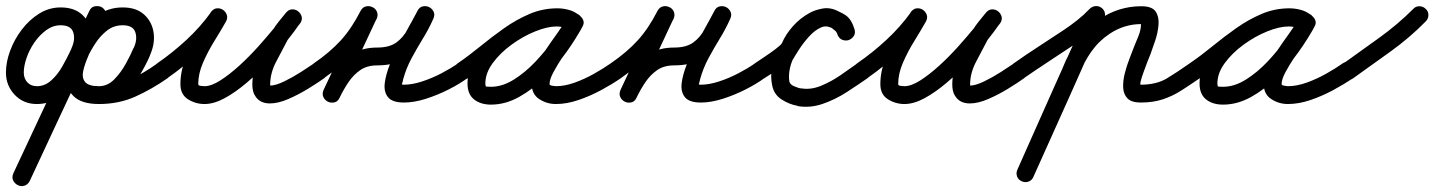

<svg xmlns="http://www.w3.org/2000/svg" viewBox="-40 -315 4826 646"><path d="M215 -114Q204 -119 200 -130.5Q196 -142 201 -154Q214 -182 206.5 -206Q199 -230 164 -230Q138 -230 115.5 -213.5Q93 -197 76 -172.5Q59 -148 49.5 -120.5Q40 -93 40 -71Q40 -51 52 -38Q64 -25 84 -25Q111 -25 132.5 -44.5Q154 -64 169 -90.5Q184 -117 194 -138Q210 -173 226.5 -207.5Q243 -242 260 -277Q266 -291 278 -293.5Q290 -296 300 -292Q310 -287 315.5 -276Q321 -265 314 -252Q251 -115 187 21Q123 157 60 294Q53 307 41.5 310Q30 313 20 308Q10 303 4.5 292.5Q-1 282 5 268Q54 165 102.5 61Q151 -43 200 -147Q200 -147 200 -147Q200 -147 200 -147Q216 -182 240 -215Q264 -248 297 -269Q330 -290 373 -290Q419 -290 445.5 -265.5Q472 -241 477 -204Q482 -167 464 -128Q464 -128 464 -129Q465 -129 465 -129Q450 -94 426.5 -56Q403 -18 370 8.5Q337 35 293 35Q234 35 207 8Q180 -19 180.5 -61.5Q181 -104 202 -150Q208 -163 219.5 -166Q231 -169 242 -164Q252 -159 257.5 -148.5Q263 -138 256 -124Q245 -99 240 -76.5Q235 -54 246 -39.5Q257 -25 293 -25Q350 -25 397 -47Q444 -69 490 -102Q500 -109 512 -106.5Q524 -104 532 -94Q539 -84 536.5 -72Q534 -60 524 -52Q471 -15 415.5 10Q360 35 293 35Q233 35 206.5 7.5Q180 -20 180.5 -62.5Q181 -105 202 -150Q208 -163 219.5 -166Q231 -169 242 -164Q252 -159 257.5 -148.5Q263 -138 256 -124Q244 -99 239.5 -76Q235 -53 246.5 -39Q258 -25 293 -25Q322 -25 344.5 -48Q367 -71 383.5 -101Q400 -131 409 -153Q409 -153 410 -153Q410 -154 410 -154Q423 -182 415.5 -206Q408 -230 373 -230Q343 -230 320.5 -212.5Q298 -195 281.5 -170Q265 -145 254 -121Q254 -121 254 -121Q254 -121 254 -121Q254 -121 254 -121Q254 -121 254 -121Q206 -18 157 86Q108 190 60 294Q53 307 41.5 310Q30 313 20 308Q10 303 4.5 292.5Q-1 282 5 268Q69 132 132.5 -4.5Q196 -141 260 -277Q266 -291 277.5 -293.5Q289 -296 300 -291Q310 -287 315.5 -276Q321 -265 314 -252Q298 -217 281.5 -182Q265 -147 248 -112Q233 -79 210.5 -45Q188 -11 157 12Q126 35 84 35Q39 35 9.5 4Q-20 -27 -20 -71Q-20 -106 -6 -144Q8 -182 33 -215Q58 -248 91.5 -269Q125 -290 164 -290Q210 -290 236.5 -265.5Q263 -241 268 -204Q273 -167 255 -128Q250 -117 238.5 -113Q227 -109 215 -114Z M481 -60Q474 -70 476.5 -82.5Q479 -95 489 -102Q540 -137 587 -180.5Q634 -224 670 -274Q678 -286 689.5 -287Q701 -288 710 -282Q719 -276 723 -265.5Q727 -255 720 -242Q703 -212 681 -176.5Q659 -141 643 -104Q627 -67 627 -32Q627 -27 636 -26Q645 -25 648 -25Q671 -25 701.5 -44.5Q732 -64 765 -94Q798 -124 828.5 -158Q859 -192 883.5 -222Q908 -252 921 -270Q929 -282 941 -282.5Q953 -283 962 -276Q971 -269 974.5 -257.5Q978 -246 968 -234Q958 -222 947.5 -209Q937 -196 929 -182Q929 -182 929 -182Q929 -183 929 -183Q911 -148 890 -109Q869 -70 869 -30Q869 -25 870 -24Q870 -24 869 -24Q869 -25 869 -25Q872 -19 869 -20.5Q866 -22 864.5 -24.5Q863 -27 868 -27Q887 -27 916 -41Q945 -55 973 -73Q1001 -91 1017 -102Q1017 -102 1017 -102Q1017 -102 1017 -102Q1027 -109 1039 -106.5Q1051 -104 1059 -94Q1066 -84 1063.5 -72Q1061 -60 1051 -52Q1030 -37 997.5 -17Q965 3 930.5 18Q896 33 868 33Q832 33 817 5Q817 5 817 4Q816 4 816 4Q809 -11 809 -30Q809 -79 831.5 -124Q854 -169 877 -211Q877 -211 877 -212Q877 -212 877 -212Q886 -228 898 -242.5Q910 -257 922 -272Q931 -283 942.5 -283.5Q954 -284 963 -277Q972 -270 975 -259Q978 -248 969 -236Q952 -211 924.5 -176.5Q897 -142 862.5 -105.5Q828 -69 790.5 -37Q753 -5 716.5 15Q680 35 648 35Q618 35 592.5 19Q567 3 567 -32Q567 -74 583.5 -115.5Q600 -157 624 -196.5Q648 -236 668 -272Q675 -284 687 -285Q699 -286 708 -280Q718 -273 722.5 -262Q727 -251 718 -240Q679 -185 628.5 -137.5Q578 -90 523 -52Q513 -45 500.5 -47.5Q488 -50 481 -60Z M1008 -60Q1001 -70 1003.5 -82.5Q1006 -95 1016 -102Q1070 -139 1106.5 -179Q1143 -219 1173 -278Q1180 -291 1191.5 -293.5Q1203 -296 1213 -291Q1223 -287 1228 -276Q1233 -265 1227 -252Q1196 -186 1165 -119.5Q1134 -53 1103 13Q1097 26 1085.5 28.5Q1074 31 1063 26Q1053 22 1048 11Q1043 0 1049 -13Q1068 -51 1092 -83.5Q1116 -116 1149 -135.5Q1182 -155 1229 -155Q1270 -155 1293.5 -172Q1317 -189 1332 -217.5Q1347 -246 1365 -279Q1371 -291 1382.5 -293.5Q1394 -296 1404 -291Q1414 -286 1419 -275.5Q1424 -265 1418 -252Q1403 -218 1383 -185.5Q1363 -153 1345 -119.5Q1327 -86 1317 -50Q1314 -36 1312.5 -33Q1311 -30 1319 -30Q1347 -30 1380.5 -41Q1414 -52 1445.5 -68.5Q1477 -85 1500 -101Q1510 -109 1522 -107Q1534 -105 1541 -94Q1549 -84 1547 -72Q1545 -60 1534 -53Q1507 -33 1469.5 -14Q1432 5 1392.5 17.5Q1353 30 1319 30Q1280 30 1265.5 12Q1251 -6 1254.5 -35Q1258 -64 1272 -99Q1286 -134 1304.5 -168.5Q1323 -203 1339.5 -232Q1356 -261 1364 -277Q1370 -290 1381.5 -292.5Q1393 -295 1403 -290Q1414 -285 1419 -274Q1424 -263 1417 -250Q1394 -207 1372 -171.5Q1350 -136 1317 -115.5Q1284 -95 1229 -95Q1195 -95 1172 -79Q1149 -63 1132.5 -38.5Q1116 -14 1103 13Q1097 27 1085 29.5Q1073 32 1063 27Q1053 22 1048 11.5Q1043 1 1049 -13Q1080 -79 1111 -145Q1142 -211 1173 -277Q1179 -291 1191 -293Q1203 -295 1213 -290Q1223 -285 1228 -274.5Q1233 -264 1227 -251Q1193 -185 1151.5 -139.5Q1110 -94 1050 -52Q1040 -45 1027.5 -47.5Q1015 -50 1008 -60Z M1492 -60Q1485 -70 1487.5 -82.5Q1490 -95 1500 -102Q1538 -128 1576.5 -159.5Q1615 -191 1656 -220Q1697 -249 1741.5 -268Q1786 -287 1835 -287Q1854 -287 1873 -282Q1892 -277 1907 -265Q1919 -257 1920 -245.5Q1921 -234 1915 -225Q1909 -216 1898 -212Q1887 -208 1875 -215Q1856 -226 1833 -226Q1802 -226 1761 -209.5Q1720 -193 1681.5 -165Q1643 -137 1618 -103Q1593 -69 1593 -34Q1593 -24 1597 -23.5Q1601 -23 1612 -23Q1650 -23 1688.5 -47Q1727 -71 1761.5 -107.5Q1796 -144 1823 -183Q1850 -222 1867 -252Q1874 -266 1886 -268Q1898 -270 1907 -264Q1917 -259 1922 -248Q1927 -237 1919 -224Q1910 -206 1892 -180.5Q1874 -155 1855 -126.5Q1836 -98 1822.5 -73Q1809 -48 1809 -32Q1809 -28 1818.5 -26.5Q1828 -25 1830 -25Q1860 -25 1893.5 -37Q1927 -49 1959 -67Q1991 -85 2015 -102Q2025 -109 2037 -106.5Q2049 -104 2057 -94Q2064 -84 2061.5 -72Q2059 -60 2049 -52Q2020 -32 1983 -12Q1946 8 1906.5 21.5Q1867 35 1830 35Q1800 35 1774.5 18.5Q1749 2 1749 -32Q1749 -59 1762 -87.5Q1775 -116 1794.5 -145Q1814 -174 1833.5 -201Q1853 -228 1867 -252Q1874 -266 1886 -268Q1898 -270 1907 -264Q1917 -259 1922 -248Q1927 -237 1919 -224Q1898 -185 1866 -140Q1834 -95 1793 -54.5Q1752 -14 1706 11.5Q1660 37 1612 37Q1577 37 1555 19.5Q1533 2 1533 -34Q1533 -72 1552.5 -108.5Q1572 -145 1604.5 -177Q1637 -209 1676.5 -233.5Q1716 -258 1757 -272Q1798 -286 1833 -286Q1872 -286 1905 -267Q1917 -260 1918 -248Q1919 -236 1913 -226Q1907 -217 1895.5 -212.5Q1884 -208 1873 -217Q1864 -222 1854 -224.5Q1844 -227 1835 -227Q1793 -227 1753 -208.5Q1713 -190 1675.5 -162.5Q1638 -135 1602.5 -105Q1567 -75 1534 -52Q1524 -45 1511.5 -47.5Q1499 -50 1492 -60Z M2007 -60Q2000 -70 2002.5 -82.5Q2005 -95 2015 -102Q2069 -139 2105.5 -179Q2142 -219 2172 -278Q2179 -291 2190.5 -293.5Q2202 -296 2212 -291Q2222 -287 2227 -276Q2232 -265 2226 -252Q2195 -186 2164 -119.5Q2133 -53 2102 13Q2096 26 2084.5 28.5Q2073 31 2062 26Q2052 22 2047 11Q2042 0 2048 -13Q2067 -51 2091 -83.5Q2115 -116 2148 -135.5Q2181 -155 2228 -155Q2269 -155 2292.5 -172Q2316 -189 2331 -217.5Q2346 -246 2364 -279Q2370 -291 2381.5 -293.5Q2393 -296 2403 -291Q2413 -286 2418 -275.5Q2423 -265 2417 -252Q2402 -218 2382 -185.5Q2362 -153 2344 -119.5Q2326 -86 2316 -50Q2313 -36 2311.5 -33Q2310 -30 2318 -30Q2346 -30 2379.5 -41Q2413 -52 2444.5 -68.5Q2476 -85 2499 -101Q2509 -109 2521 -107Q2533 -105 2540 -94Q2548 -84 2546 -72Q2544 -60 2533 -53Q2506 -33 2468.5 -14Q2431 5 2391.5 17.5Q2352 30 2318 30Q2279 30 2264.5 12Q2250 -6 2253.5 -35Q2257 -64 2271 -99Q2285 -134 2303.5 -168.5Q2322 -203 2338.5 -232Q2355 -261 2363 -277Q2369 -290 2380.5 -292.5Q2392 -295 2402 -290Q2413 -285 2418 -274Q2423 -263 2416 -250Q2393 -207 2371 -171.5Q2349 -136 2316 -115.5Q2283 -95 2228 -95Q2194 -95 2171 -79Q2148 -63 2131.5 -38.5Q2115 -14 2102 13Q2096 27 2084 29.5Q2072 32 2062 27Q2052 22 2047 11.5Q2042 1 2048 -13Q2079 -79 2110 -145Q2141 -211 2172 -277Q2178 -291 2190 -293Q2202 -295 2212 -290Q2222 -285 2227 -274.5Q2232 -264 2226 -251Q2192 -185 2150.5 -139.5Q2109 -94 2049 -52Q2039 -45 2026.5 -47.5Q2014 -50 2007 -60Z M2491 -61Q2484 -71 2486.5 -83Q2489 -95 2500 -102Q2510 -109 2530.5 -122.5Q2551 -136 2569.5 -150Q2588 -164 2591 -170Q2603 -199 2628 -227Q2653 -255 2685 -272Q2717 -289 2751 -286Q2751 -286 2754 -285Q2756 -285 2756 -285Q2786 -277 2805.5 -263.5Q2825 -250 2835 -217Q2839 -203 2832.5 -193.5Q2826 -184 2815 -180Q2805 -177 2794 -181Q2783 -185 2778 -199Q2775 -206 2772 -210Q2772 -210 2772 -209Q2773 -209 2773 -209Q2770 -211 2767.5 -213.5Q2765 -216 2762 -218Q2762 -218 2762 -218Q2761 -219 2761 -219Q2743 -232 2722 -222.5Q2701 -213 2682 -192Q2663 -171 2648.5 -148.5Q2634 -126 2628 -115Q2628 -115 2628 -115Q2628 -116 2628 -116Q2620 -99 2616.5 -78.5Q2613 -58 2616 -40Q2619 -30 2632.5 -24.5Q2646 -19 2655 -17Q2655 -17 2654 -17Q2654 -18 2654 -18Q2687 -12 2721.5 -26Q2756 -40 2788 -62Q2820 -84 2845 -102Q2845 -102 2845 -102Q2845 -102 2845 -102Q2855 -109 2867 -106.5Q2879 -104 2887 -94Q2894 -84 2891.5 -72Q2889 -60 2879 -52Q2846 -29 2808 -4.5Q2770 20 2728 34.5Q2686 49 2644 42Q2644 42 2644 41Q2643 41 2643 41Q2615 36 2589.5 19.5Q2564 3 2558 -28Q2552 -56 2557 -87.5Q2562 -119 2576 -144Q2576 -144 2576 -145Q2576 -145 2576 -145Q2591 -171 2614.5 -202Q2638 -233 2667 -257Q2696 -281 2729 -286.5Q2762 -292 2797 -267Q2797 -267 2796 -268Q2796 -268 2796 -268Q2801 -264 2806 -260Q2811 -256 2815 -251Q2815 -251 2816 -251Q2816 -250 2816 -250Q2828 -238 2834 -219Q2839 -206 2832.5 -196Q2826 -186 2815 -182Q2804 -179 2792.5 -183Q2781 -187 2777 -201Q2772 -217 2763 -220Q2754 -223 2740 -227Q2740 -227 2742 -227Q2745 -226 2745 -226Q2725 -228 2704.5 -214.5Q2684 -201 2668.5 -181.5Q2653 -162 2645 -146Q2638 -128 2617 -110.5Q2596 -93 2572 -77.5Q2548 -62 2532 -52Q2522 -45 2510 -47.5Q2498 -50 2491 -61Z M2836 -60Q2829 -70 2831.5 -82.5Q2834 -95 2844 -102Q2895 -137 2942 -180.5Q2989 -224 3025 -274Q3033 -286 3044.5 -287Q3056 -288 3065 -282Q3074 -276 3078 -265.5Q3082 -255 3075 -242Q3058 -212 3036 -176.5Q3014 -141 2998 -104Q2982 -67 2982 -32Q2982 -27 2991 -26Q3000 -25 3003 -25Q3026 -25 3056.5 -44.5Q3087 -64 3120 -94Q3153 -124 3183.5 -158Q3214 -192 3238.5 -222Q3263 -252 3276 -270Q3284 -282 3296 -282.5Q3308 -283 3317 -276Q3326 -269 3329.5 -257.5Q3333 -246 3323 -234Q3313 -222 3302.5 -209Q3292 -196 3284 -182Q3284 -182 3284 -182Q3284 -183 3284 -183Q3266 -148 3245 -109Q3224 -70 3224 -30Q3224 -25 3225 -24Q3225 -24 3224 -24Q3224 -25 3224 -25Q3227 -19 3224 -20.5Q3221 -22 3219.5 -24.5Q3218 -27 3223 -27Q3242 -27 3271 -41Q3300 -55 3328 -73Q3356 -91 3372 -102Q3372 -102 3372 -102Q3372 -102 3372 -102Q3382 -109 3394 -106.5Q3406 -104 3414 -94Q3421 -84 3418.5 -72Q3416 -60 3406 -52Q3385 -37 3352.5 -17Q3320 3 3285.5 18Q3251 33 3223 33Q3187 33 3172 5Q3172 5 3172 4Q3171 4 3171 4Q3164 -11 3164 -30Q3164 -79 3186.5 -124Q3209 -169 3232 -211Q3232 -211 3232 -212Q3232 -212 3232 -212Q3241 -228 3253 -242.5Q3265 -257 3277 -272Q3286 -283 3297.5 -283.5Q3309 -284 3318 -277Q3327 -270 3330 -259Q3333 -248 3324 -236Q3307 -211 3279.5 -176.5Q3252 -142 3217.5 -105.5Q3183 -69 3145.5 -37Q3108 -5 3071.5 15Q3035 35 3003 35Q2973 35 2947.5 19Q2922 3 2922 -32Q2922 -74 2938.5 -115.5Q2955 -157 2979 -196.5Q3003 -236 3023 -272Q3030 -284 3042 -285Q3054 -286 3063 -280Q3073 -273 3077.5 -262Q3082 -251 3073 -240Q3034 -185 2983.5 -137.5Q2933 -90 2878 -52Q2868 -45 2855.5 -47.5Q2843 -50 2836 -60Z M3405 -52Q3395 -45 3382.5 -47.5Q3370 -50 3363 -60Q3356 -70 3358.5 -82.5Q3361 -95 3371 -102Q3412 -131 3454.5 -158.5Q3497 -186 3539 -214Q3563 -230 3585 -247.5Q3607 -265 3626 -285Q3626 -285 3626 -285Q3626 -285 3626 -285Q3635 -294 3647.5 -294.5Q3660 -295 3669 -286Q3678 -278 3678 -265.5Q3678 -253 3670 -244Q3648 -221 3623.5 -201.5Q3599 -182 3573 -164Q3531 -136 3489 -108.5Q3447 -81 3405 -52Q3405 -52 3405 -52Q3405 -52 3405 -52ZM3621 -277Q3626 -288 3637.5 -292.5Q3649 -297 3660 -292Q3672 -287 3676 -275.5Q3680 -264 3675 -252Q3616 -119 3556.5 14Q3497 147 3437 280Q3437 280 3437 280Q3437 280 3437 280Q3432 292 3420.5 296Q3409 300 3398 295Q3386 290 3382 278.5Q3378 267 3383 256Q3442 123 3501.5 -10.5Q3561 -144 3621 -277Q3621 -277 3621 -277Q3621 -277 3621 -277ZM3592 -66Q3588 -55 3576.5 -50Q3565 -45 3553 -49Q3542 -53 3537 -64.5Q3532 -76 3536 -88Q3555 -136 3585.5 -178.5Q3616 -221 3659 -250Q3723 -294 3800 -294Q3836 -294 3848 -276.5Q3860 -259 3858 -232.5Q3856 -206 3847 -179Q3838 -152 3831 -133Q3827 -124 3820.5 -107Q3814 -90 3807.5 -72Q3801 -54 3798 -42Q3795 -30 3798 -30Q3851 -30 3886.5 -51.5Q3922 -73 3963 -102Q3963 -102 3963 -102Q3963 -102 3963 -102Q3973 -109 3985 -106.5Q3997 -104 4005 -94Q4012 -84 4009.5 -72Q4007 -60 3997 -52Q3965 -30 3935.5 -11Q3906 8 3873 19Q3840 30 3798 30Q3767 30 3753.5 16Q3740 2 3739 -20.5Q3738 -43 3744.5 -68.5Q3751 -94 3760 -117Q3769 -140 3775 -156Q3782 -173 3790.5 -194Q3799 -215 3799 -234Q3799 -241 3801.5 -237.5Q3804 -234 3800 -234Q3742 -234 3693 -201Q3657 -177 3632 -141.5Q3607 -106 3592 -66Q3592 -66 3592 -66Q3592 -66 3592 -66Z M3955 -60Q3948 -70 3950.5 -82.5Q3953 -95 3963 -102Q4001 -128 4039.5 -159.5Q4078 -191 4119 -220Q4160 -249 4204.5 -268Q4249 -287 4298 -287Q4317 -287 4336 -282Q4355 -277 4370 -265Q4382 -257 4383 -245.5Q4384 -234 4378 -225Q4372 -216 4361 -212Q4350 -208 4338 -215Q4319 -226 4296 -226Q4265 -226 4224 -209.5Q4183 -193 4144.5 -165Q4106 -137 4081 -103Q4056 -69 4056 -34Q4056 -24 4060 -23.5Q4064 -23 4075 -23Q4113 -23 4151.5 -47Q4190 -71 4224.5 -107.5Q4259 -144 4286 -183Q4313 -222 4330 -252Q4337 -266 4349 -268Q4361 -270 4370 -264Q4380 -259 4385 -248Q4390 -237 4382 -224Q4373 -206 4355 -180.5Q4337 -155 4318 -126.5Q4299 -98 4285.5 -73Q4272 -48 4272 -32Q4272 -28 4281.5 -26.5Q4291 -25 4293 -25Q4323 -25 4356.5 -37Q4390 -49 4422 -67Q4454 -85 4478 -102Q4488 -109 4500 -106.5Q4512 -104 4520 -94Q4527 -84 4524.5 -72Q4522 -60 4512 -52Q4483 -32 4446 -12Q4409 8 4369.5 21.5Q4330 35 4293 35Q4263 35 4237.5 18.5Q4212 2 4212 -32Q4212 -59 4225 -87.5Q4238 -116 4257.5 -145Q4277 -174 4296.5 -201Q4316 -228 4330 -252Q4337 -266 4349 -268Q4361 -270 4370 -264Q4380 -259 4385 -248Q4390 -237 4382 -224Q4361 -185 4329 -140Q4297 -95 4256 -54.5Q4215 -14 4169 11.5Q4123 37 4075 37Q4040 37 4018 19.5Q3996 2 3996 -34Q3996 -72 4015.5 -108.5Q4035 -145 4067.5 -177Q4100 -209 4139.5 -233.5Q4179 -258 4220 -272Q4261 -286 4296 -286Q4335 -286 4368 -267Q4380 -260 4381 -248Q4382 -236 4376 -226Q4370 -217 4358.5 -212.5Q4347 -208 4336 -217Q4327 -222 4317 -224.5Q4307 -227 4298 -227Q4256 -227 4216 -208.5Q4176 -190 4138.5 -162.5Q4101 -135 4065.5 -105Q4030 -75 3997 -52Q3987 -45 3974.5 -47.5Q3962 -50 3955 -60Z M4471 -58Q4463 -68 4465 -80.5Q4467 -93 4478 -100Q4538 -143 4600 -187.5Q4662 -232 4715 -285Q4715 -285 4715 -285Q4715 -285 4715 -285Q4723 -294 4735.5 -294Q4748 -294 4757 -285Q4766 -277 4766 -264.5Q4766 -252 4757 -243Q4703 -188 4639 -142Q4575 -96 4512 -51Q4502 -44 4490 -46Q4478 -48 4471 -58Z"/></svg>

Font: FRB American Cursive Guidelines
Style: Bold Italic
Weight: 700
Italic angle: -25°
Version: Version 2.0;Modular Font Editor K font №1